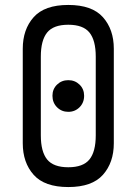

<svg xmlns="http://www.w3.org/2000/svg" viewBox="-20 -740 552 776"><path d="M256 -288Q229 -288 210.5 -306.5Q192 -325 192 -353Q192 -380 210.5 -398Q229 -416 256 -416Q283 -416 301.5 -398Q320 -380 320 -353Q320 -325 301.5 -306.5Q283 -288 256 -288ZM256 16Q160 16 116 -33.5Q72 -83 72 -161V-543Q72 -621 116 -670.5Q160 -720 256 -720Q352 -720 396 -670.5Q440 -621 440 -543V-161Q440 -83 396 -33.5Q352 16 256 16ZM256 -64Q316 -64 341.5 -95.5Q367 -127 367 -193V-511Q367 -577 341.5 -608.5Q316 -640 256 -640Q196 -640 170.5 -608.5Q145 -577 145 -511V-193Q145 -127 170.5 -95.5Q196 -64 256 -64Z"/></svg>

Font: Hasubi Mono
Style: Regular
Weight: 400
Designer: Eli Heuer
Foundry: Eli Heuer
Version: Version 1.000